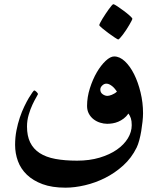

<svg xmlns="http://www.w3.org/2000/svg" viewBox="-20 -764 751 913"><path d="M522.9 -495.6Q549.3 -495.6 574 -472.4Q598.6 -449.2 617.7 -411.1Q636.7 -373 648.4 -324.5Q660.2 -275.9 660.2 -225.6Q660.2 -207.5 657.7 -185.3Q655.3 -163.1 651.6 -140.6Q647.9 -118.2 642.3 -97.4Q636.7 -76.7 629.9 -62.5Q605.5 -12.7 565.7 23.2Q525.9 59.1 479.5 82.3Q433.1 105.5 384 116.9Q335 128.4 291.5 128.4Q227.5 128.4 182.1 111.6Q136.7 94.7 107.7 66.7Q78.6 38.6 65.2 2Q51.8 -34.7 51.8 -74.7Q51.8 -110.4 58.1 -143.1Q64.5 -175.8 74.2 -204.8Q84 -233.9 95.5 -257.6Q106.9 -281.2 116.9 -298.1Q127 -314.9 134 -324.5Q141.1 -334 142.6 -334Q146.5 -334 153.6 -327.1Q160.6 -320.3 160.6 -316.4Q160.6 -314.9 152.6 -301.5Q144.5 -288.1 134.5 -266.8Q124.5 -245.6 116.5 -218.5Q108.4 -191.4 108.4 -162.6Q108.4 -117.7 123.5 -86.7Q138.7 -55.7 168.7 -36.1Q198.7 -16.6 243.4 -8.3Q288.1 0 346.7 0Q405.8 0 453.9 -14.4Q502 -28.8 535.9 -52.5Q569.8 -76.2 588.1 -106.4Q606.4 -136.7 606.4 -168.9Q606.4 -189 602.3 -201.4Q598.1 -213.9 590.8 -224.1Q580.6 -209.5 568.1 -200.2Q555.7 -190.9 542.5 -185.3Q529.3 -179.7 515.6 -177.5Q502 -175.3 489.7 -175.3Q473.1 -175.3 456.1 -180.7Q439 -186 425 -196.8Q411.1 -207.5 402.6 -223.4Q394 -239.3 394 -260.3Q394 -302.2 407.5 -344.5Q420.9 -386.7 440.4 -420.2Q460 -453.6 482.4 -474.6Q504.9 -495.6 522.9 -495.6ZM536.1 -328.6Q531.7 -334.5 526.4 -341.3Q521 -348.1 514.4 -353.5Q507.8 -358.9 500.7 -362.5Q493.7 -366.2 485.8 -366.2Q475.1 -366.2 466.1 -357.4Q457 -348.6 457 -338.4Q457 -323.7 468.3 -315.9Q479.5 -308.1 490.7 -308.1Q494.1 -308.1 499.8 -309.3Q505.4 -310.5 511.7 -313.2Q518.1 -315.9 524.4 -319.6Q530.8 -323.2 536.1 -328.6ZM609.4 -674.8Q609.4 -672.4 605.2 -664.3Q601.1 -656.2 594.7 -645.3Q588.4 -634.3 580.3 -622.1Q572.3 -609.9 564.7 -599.9Q557.1 -589.8 550.8 -583Q544.4 -576.2 542 -576.2Q540 -576.2 525.4 -585.7Q510.7 -595.2 494.6 -607.2Q478.5 -619.1 465.3 -630.4Q452.1 -641.6 452.1 -644.5Q452.1 -647 456.3 -655.5Q460.4 -664.1 467.3 -675Q474.1 -686 482.2 -698.2Q490.2 -710.4 497.6 -720.5Q504.9 -730.5 510.7 -737.3Q516.6 -744.1 519 -744.1Q522.9 -744.1 537.6 -734.4Q552.2 -724.6 568.4 -712.6Q584.5 -700.7 596.9 -689.5Q609.4 -678.2 609.4 -674.8Z"/></svg>

Font: Accordance
Style: Bold
Weight: 700
Version: Version 1.2 (build January 31, 2020) Miklal Software Solutio